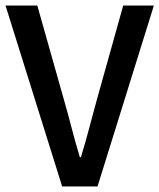

<svg xmlns="http://www.w3.org/2000/svg" viewBox="-23 -675 577 695"><path d="M-3 -655 202 0H330L534 -655H423L329 -319C308 -244 293 -181 270 -106H266C243 -181 229 -244 207 -319L112 -655Z"/></svg>

Font: Cambridge Sans Medium
Style: Regular
Weight: 500
Version: Version 2.020;PS 002.020;hotconv 1.0.88;makeotf.lib2.5.64775